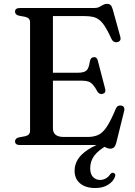

<svg xmlns="http://www.w3.org/2000/svg" viewBox="-20 -741 688 981"><path d="M205.9 -369.5H379.4Q410.1 -369.5 422.3 -381.3Q434.5 -393.1 439 -427.2Q441 -437.6 445.9 -442.9Q450.7 -448.1 458.7 -449Q475 -450.8 479.9 -430.9L517.1 -287.8Q519.8 -277.1 517 -270.7Q514.2 -264.3 505.4 -261.7Q497.1 -259.4 490 -262.1Q482.8 -264.9 477.9 -272.9Q465.5 -296.2 454.8 -308.2Q444.1 -320.2 430.9 -324.5Q417.6 -328.9 397.3 -328.9H205.9ZM56.8 -681.6Q56.8 -690.4 62.8 -695.2Q68.8 -700 81.5 -700H461.2Q477 -700 487.2 -705.4Q497.4 -710.8 506.5 -716Q515.5 -721.3 527 -721.3Q539 -721.3 545.4 -714.7Q551.8 -708.1 556.1 -692.8L594.7 -553.2Q597.8 -543 594.4 -536.1Q591 -529.2 581.8 -526.4Q571.6 -523.5 563.2 -527.4Q554.8 -531.4 549.7 -542.1Q532.4 -580.1 517.9 -603.2Q503.4 -626.4 488.4 -638.4Q473.3 -650.5 455.2 -654.6Q437.1 -658.8 412.4 -658.8H250.4V-85.7Q250.4 -63.3 264.2 -52.3Q277.9 -41.2 306.7 -41.2H427.1Q459.5 -41.2 482.3 -51.8Q505 -62.3 525.8 -93.5Q546.5 -124.7 572.2 -186.6Q576.4 -196 583.2 -199.5Q589.9 -203 598.4 -201.8Q608.7 -200.4 613.1 -193.2Q617.5 -186 614.4 -174.2L573.9 -10.5Q569.8 4.4 562.9 11.5Q555.9 18.6 542.8 18.6Q532.7 18.6 523.7 13.9Q514.7 9.3 504.3 4.6Q493.8 0 478.9 0H81.5Q68.8 0 62.8 -5.1Q56.8 -10.1 56.8 -18.4Q56.8 -33.7 75.9 -38.9L108.7 -45Q120.8 -47.9 127.2 -54.6Q133.6 -61.3 133.6 -72V-628Q133.6 -638.7 127.2 -645.4Q120.8 -652.1 108.7 -655L75.9 -661.1Q56.8 -666.3 56.8 -681.6ZM519.6 -18.3 530 0.2Q485.1 24.3 463 52.7Q440.9 81.1 440.9 118.7Q440.9 148.5 455.4 163.4Q469.8 178.4 491.6 178.4Q506.7 178.4 520.6 170.7Q534.4 163.1 542.7 149.8Q547 144.8 550.8 142.8Q554.6 140.9 559.6 142.2Q564.5 143.2 567.7 148.3Q570.8 153.4 567.3 162.2Q560.2 184.4 533.6 202.1Q507 219.7 466.9 219.7Q417.4 219.7 389.2 196Q361.1 172.3 361.1 131.6Q361.1 100.4 377.6 73.6Q394.1 46.8 429.3 23.8Q464.5 0.8 519.6 -18.3Z"/></svg>

Font: Fraunces
Style: Regular
Weight: 900
Version: Version 1.000;[b76b70a41]